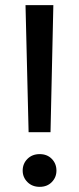

<svg xmlns="http://www.w3.org/2000/svg" viewBox="-20 -720 307 745"><path d="M91 -207 79 -700H187L176 -207ZM134 5Q105 5 86.5 -13.5Q68 -32 68 -58Q68 -85 86.5 -103.5Q105 -122 134 -122Q163 -122 181 -103.5Q199 -85 199 -58Q199 -32 181 -13.5Q163 5 134 5Z"/></svg>

Font: DM Sans 17pt Medium
Style: Regular
Weight: 500
Version: Version 4.004;gftools[0.9.30]